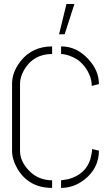

<svg xmlns="http://www.w3.org/2000/svg" viewBox="-20 -916 544 941"><path d="M269.5 -748 305.7 -896.5H344.7L296.9 -748ZM39.1 -176.8V-505.9Q39.1 -561.5 80.1 -615.2Q137.7 -688.5 235.4 -688.5V-651.4Q144.5 -651.4 98.6 -574.2Q78.1 -538.1 78.1 -505.9V-176.8Q78.1 -128.9 117.2 -85Q163.1 -33.2 235.4 -32.2V4.9Q121.1 4.9 65.4 -88.9Q39.1 -134.8 39.1 -176.8ZM279.3 4.9V-32.2Q279.3 -32.2 315.4 -38.1Q399.4 -61.5 422.9 -135.7Q424.8 -143.6 429.7 -167Q431.6 -184.6 431.6 -185.5L464.8 -177.7Q464.8 -92.8 395.5 -37.1Q342.8 4.9 279.3 4.9ZM279.3 -651.4V-688.5Q354.5 -689.5 413.1 -626Q464.8 -570.3 464.8 -503.9L429.7 -495.1Q429.7 -505.9 428.7 -511.7Q426.8 -524.4 422.9 -537.1Q412.1 -568.4 393.1 -591.8Q374 -615.2 355 -626.5Q335.9 -637.7 318.4 -643.6Q300.8 -649.4 290 -650.4Z"/></svg>

Font: Post No Bills Colombo
Style: Light
Weight: 400
Designer: Kosala Senevirathne, Siva Puranthara, Lasantha Premarathna, Tharique Azeez
Foundry: Mooniak
Version: Version 1.220 ; ttfautohint (v1.5)